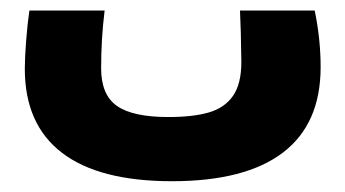

<svg xmlns="http://www.w3.org/2000/svg" viewBox="-20 -120 640 356"><path d="M26 7.5Q26 -12.5 28.5 -44.8Q31 -77 34.5 -100.5H174Q167.5 -48 167.5 6.5Q167.5 56 197 76.5Q226.5 97 292 97Q338 97 367.2 88.5Q396.5 80 412 57.8Q427.5 35.5 427.5 -5Q427.5 -12 426.5 -59L425 -100.5H563.5Q574.5 -47.5 574.5 4.5Q574.5 109.5 504.8 162.8Q435 216 299 216Q163.5 216 94.8 163.2Q26 110.5 26 7.5Z"/></svg>

Font: JuliaMono ExtraBoldItalic
Style: Regular
Weight: 800
Italic angle: -9°
Monospace: yes
Designer: cormullion
Foundry: corm
Version: Version 0.049; ttfautohint (v1.8.4)